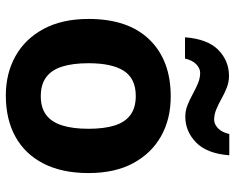

<svg xmlns="http://www.w3.org/2000/svg" viewBox="-94 -703 807 659"><g transform="rotate(90 309.5 -373.5)"><path d="M574 -273.8Q574 -183 541.5 -119.5Q509 -56 449.3 -23Q389.7 10 307.6 10Q232 10 172.7 -23.1Q113.4 -56.2 79.2 -119.8Q45 -183.4 45 -274Q45 -410 116 -483Q187 -556 311 -556Q388.4 -556 447.2 -523Q506 -490 540 -427.3Q574 -364.5 574 -273.8ZM197 -273.8Q197 -220 208.5 -183.5Q220 -147 245 -128.5Q270 -110 310 -110Q350 -110 374.5 -128.5Q399 -147 410.5 -183.5Q422 -220 422 -273.6Q422 -328 410.5 -364Q399 -400 374 -418Q349.1 -436 309.3 -436Q250 -436 223.5 -395.5Q197 -355 197 -273.8ZM108 -605Q114 -683 151.5 -719.5Q189 -756 241 -756Q261 -756 280.5 -748.5Q300 -741 318.5 -730.5Q337 -720 355 -712.5Q373 -705 391 -705Q406 -705 420 -718Q434 -731 440 -757H513Q507 -680 469 -643Q431 -606 380 -606Q360 -606 341 -613.5Q322 -621 303 -631.5Q284 -642 266 -649.5Q248 -657 230 -657Q215 -657 201 -644Q187 -631 181 -605Z"/></g></svg>

Font: Noto Sans Canadian Aboriginal
Style: Regular
Weight: 400
Designer: Monotype Design Team, Typotheque's Kevin King
Foundry: Monotype Imaging Inc.
Version: Version 2.002